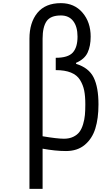

<svg xmlns="http://www.w3.org/2000/svg" viewBox="-20 -947 707 1217"><path d="M462.2 -542.3Q543 -517.6 573.6 -455.7Q604.2 -393.9 604.2 -285.2Q604.2 -196.6 584.3 -132.5Q564.5 -68.4 517.6 -29Q470.7 10.4 398.4 10.4Q331.4 10.4 250 -4.6V250H166.7V-701.8Q166.7 -804 217.1 -865.6Q267.6 -927.1 365.9 -927.1Q451.2 -927.1 502.9 -866.9Q554.7 -806.6 554.7 -714.8Q554.7 -654.9 535.2 -613.3Q515.6 -571.6 462.2 -548.8ZM250 -83.3Q342.4 -67.7 385.4 -67.7Q419.3 -67.7 444.3 -79.8Q469.4 -91.8 483.7 -111Q498 -130.2 506.8 -159.8Q515.6 -189.5 518.2 -218.4Q520.8 -247.4 520.8 -285.2Q520.8 -337.2 513.7 -373Q506.5 -408.9 487.3 -440.1Q468.1 -471.4 429.7 -487Q391.3 -502.6 333.3 -502.6V-580.7Q411.5 -580.7 441.4 -613.9Q471.4 -647.1 471.4 -714.8Q471.4 -778 444 -813.5Q416.7 -849 365.9 -849Q300.1 -849 275.1 -812.2Q250 -775.4 250 -701.8Z"/></svg>

Font: Monoid
Style: Regular
Weight: 400
Width: 4
Monospace: yes
Designer: Andreas Larsen (@larsenwork)
Version: Version 0.61